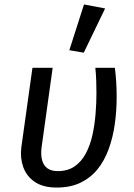

<svg xmlns="http://www.w3.org/2000/svg" viewBox="-20 -832 604 864"><path d="M409 -527H497Q501 -494 503 -462Q505 -430 505 -397Q505 -333 496.5 -273Q488 -213 469 -161Q450 -109 419 -70.5Q388 -32 342.5 -10Q297 12 235 12Q174 12 136.5 -13.5Q99 -39 84.5 -80.5Q70 -122 76 -169L126 -527H217L167 -168Q163 -135 169.5 -111Q176 -87 193.5 -74.5Q211 -62 240 -62Q285 -62 316 -83.5Q347 -105 366.5 -142Q386 -179 396 -224.5Q406 -270 410 -319Q414 -368 414 -413Q414 -440 413 -469Q412 -498 409 -527ZM292 -606 358 -812 453 -794 357 -595Z"/></svg>

Font: Fira Sans Variable
Style: Italic
Weight: 397
Italic angle: -8°
Designer: Carrois Corporate & Edenspiekermann AG
Foundry: Carrois Corporate GbR & Edenspiekermann AG
Version: Version 4.202